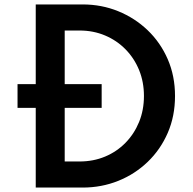

<svg xmlns="http://www.w3.org/2000/svg" viewBox="-20 -845 871 865"><path d="M141 0V-359H59V-466H141V-825H352.5Q437.5 -825 512.5 -794.5Q587.5 -764 645.2 -708.8Q703 -653.5 735.8 -578Q768.5 -502.5 768.5 -412.5Q768.5 -322 735.8 -246.5Q703 -171 645.5 -115.8Q588 -60.5 512.8 -30.2Q437.5 0 352.5 0ZM271.5 -117.5H338.5Q400.5 -117.5 453.2 -139.5Q506 -161.5 545.2 -201.5Q584.5 -241.5 606.5 -295.2Q628.5 -349 628.5 -412.5Q628.5 -475.5 606.8 -529Q585 -582.5 545.5 -622.8Q506 -663 453.2 -685.2Q400.5 -707.5 338.5 -707.5H271.5V-466H438V-359H271.5Z"/></svg>

Font: Spartan Thin SemiBold
Style: Regular
Weight: 600
Version: Version 1.004